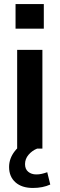

<svg xmlns="http://www.w3.org/2000/svg" viewBox="-20 -736 295 951"><path d="M65 0V-489H190V0ZM57 -594V-716H197V-594ZM143 195Q88 195 56.5 167Q25 139 25 91Q25 49 53 13Q81 -23 127 -42L164 0Q139 10 121.5 30.5Q104 51 104 77Q104 102 120 115Q136 128 160 128Q174 128 187 125Q200 122 214 117L229 178Q192 195 143 195Z"/></svg>

Font: Nunito Sans
Style: Bold
Weight: 700
Designer: Vernon Adams
Foundry: Vernon Adams
Version: Version 3.101; ttfautohint (v1.8.4.7-5d5b);gftools[0.9.27]